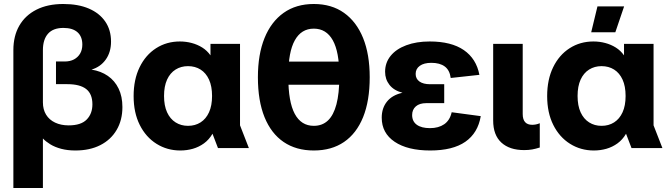

<svg xmlns="http://www.w3.org/2000/svg" viewBox="-20 -742 3350 962"><path d="M47 200V-490.9Q47 -562.1 76.9 -613.7Q106.8 -665.4 162.9 -693.7Q219 -722 297 -722Q371.6 -722 424.9 -699.2Q478.2 -676.4 507.2 -634.2Q536.3 -592.1 536.3 -533.6Q536.3 -480.8 510 -443.8Q483.7 -406.8 438.4 -393.2Q485.7 -385.8 520.4 -361.7Q555.2 -337.6 574.2 -298.2Q593.3 -258.8 593.3 -205.6Q593.3 -140 564.3 -90.9Q535.4 -41.7 482.7 -14.9Q430.1 12 357.9 12Q318.4 12 286.6 3.6Q254.9 -4.9 231.9 -19Q208.9 -33.1 195 -48.2V200ZM324.1 -113.8Q385.8 -113.8 414.4 -143.1Q443 -172.3 443 -219.3Q443 -271.4 411.8 -295.9Q380.6 -320.3 317.4 -320.3H260.5V-433.9H304.4Q331.1 -433.9 350.7 -444.3Q370.3 -454.8 381.4 -473.6Q392.5 -492.5 392.5 -518.6Q392.5 -558.9 368.2 -580.5Q344 -602.1 297.8 -602.1Q246.2 -602.1 220.6 -573.1Q195 -544.2 195 -490.9V-229.4Q195 -193.3 210.9 -167.4Q226.9 -141.5 256.1 -127.7Q285.4 -113.8 324.1 -113.8Z M883.4 12Q817.6 12 764.3 -21.4Q710.9 -54.8 680.2 -116.1Q649.5 -177.4 649.5 -260.5Q649.5 -343.6 679.5 -405.1Q709.5 -466.7 762.1 -500.4Q814.7 -534.2 881.3 -534.2Q912 -534.2 940.5 -526.6Q969.1 -519 993.3 -503.9Q1017.5 -488.8 1034.6 -464.6V-522.2H1182.6V-114L1227 0H1072.2L1044.7 -71.9Q1027.5 -42.2 1002 -23.7Q976.6 -5.3 946.4 3.4Q916.3 12 883.4 12ZM921.9 -111.5Q957.8 -111.5 984.9 -128.8Q1012.1 -146.1 1027.3 -179.4Q1042.5 -212.6 1042.5 -261.2Q1042.5 -309.8 1027.3 -343.1Q1012.1 -376.3 984.9 -393.5Q957.8 -410.6 921.9 -410.6Q887 -410.6 859.7 -393.5Q832.3 -376.3 817.1 -343.1Q801.9 -309.8 801.9 -261.2Q801.9 -212.6 817.1 -179.4Q832.3 -146.1 859.7 -128.8Q887 -111.5 921.9 -111.5Z M1552.3 12Q1463.6 12 1401.1 -30.6Q1338.6 -73.2 1305.4 -155Q1272.2 -236.9 1272.2 -355Q1272.2 -469.5 1305.4 -551.4Q1338.6 -633.2 1401.1 -677.6Q1463.6 -722 1552.3 -722Q1641.3 -722 1703.7 -677.6Q1766.1 -633.2 1799.3 -551.4Q1832.4 -469.5 1832.4 -355Q1832.4 -236.9 1799.3 -155Q1766.1 -73.2 1703.7 -30.6Q1641.3 12 1552.3 12ZM1552.3 -111.5Q1594.9 -111.5 1623.1 -138.2Q1651.4 -165 1665.7 -219.3Q1680 -273.5 1680 -355V-365.1Q1680 -481.8 1647.5 -540.1Q1614.9 -598.5 1552.3 -598.5Q1489.7 -598.5 1457.2 -540.1Q1424.6 -481.8 1424.6 -365.1V-355Q1424.6 -231.8 1456.8 -171.7Q1489 -111.5 1552.3 -111.5ZM1374.6 -317.4V-433.4H1730.3V-317.4Z M2135.4 12Q2022.3 12 1957.4 -31.6Q1892.6 -75.2 1892.6 -152.5Q1892.6 -200.3 1918.9 -233Q1945.2 -265.8 1996.5 -277.2Q1953.3 -288.7 1931.4 -316.8Q1909.5 -344.8 1909.5 -382.4Q1909.5 -427.8 1937.1 -462Q1964.8 -496.3 2015.5 -515.2Q2066.2 -534.2 2133 -534.2Q2241.1 -534.2 2303.9 -491.1Q2366.6 -447.9 2382 -367L2238.3 -351.3Q2233.2 -390.5 2208.4 -408.9Q2183.7 -427.2 2141.4 -427.2Q2104.3 -427.2 2083.5 -412.3Q2062.6 -397.4 2062.6 -371.7Q2062.6 -347.1 2081.8 -333.5Q2100.9 -320 2134.8 -320H2205.7V-225.2H2115.9Q2082 -225.2 2063.5 -209Q2045 -192.8 2045 -165.6Q2045 -133.6 2068.5 -116.8Q2091.9 -100 2134.4 -100Q2177.4 -100 2205.8 -119.6Q2234.1 -139.2 2243.1 -179.6L2388.8 -160.1Q2374.7 -75.7 2311.7 -31.8Q2248.7 12 2135.4 12Z M2606 10Q2533.1 10 2492 -27.7Q2451 -65.4 2451 -138.3V-522.2H2599V-170.8Q2599 -143.5 2611 -130.1Q2623 -116.7 2646.5 -116.7Q2654.7 -116.7 2664.1 -118.3Q2673.4 -120 2684.5 -124.5V-2.9Q2664 3.6 2646.3 6.8Q2628.5 10 2606 10Z M2955.4 12Q2889.6 12 2836.3 -21.4Q2782.9 -54.8 2752.2 -116.1Q2721.5 -177.4 2721.5 -260.5Q2721.5 -343.6 2751.5 -405.1Q2781.5 -466.7 2834.1 -500.4Q2886.7 -534.2 2953.3 -534.2Q2984 -534.2 3012.5 -526.6Q3041.1 -519 3065.3 -503.9Q3089.5 -488.8 3106.6 -464.6V-522.2H3254.6V-114L3299 0H3144.2L3116.7 -71.9Q3099.5 -42.2 3074 -23.7Q3048.6 -5.3 3018.4 3.4Q2988.3 12 2955.4 12ZM2993.9 -111.5Q3029.8 -111.5 3056.9 -128.8Q3084.1 -146.1 3099.3 -179.4Q3114.5 -212.6 3114.5 -261.2Q3114.5 -309.8 3099.3 -343.1Q3084.1 -376.3 3056.9 -393.5Q3029.8 -410.6 2993.9 -410.6Q2959 -410.6 2931.7 -393.5Q2904.3 -376.3 2889.1 -343.1Q2873.9 -309.8 2873.9 -261.2Q2873.9 -212.6 2889.1 -179.4Q2904.3 -146.1 2931.7 -128.8Q2959 -111.5 2993.9 -111.5ZM2942.2 -580.5 2973.5 -710H3107.1L3063.1 -580.5Z"/></svg>

Font: TikTok Sans Light
Style: Regular
Weight: 300
Version: Version 4.000